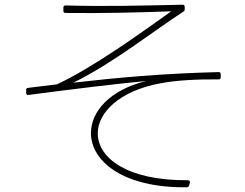

<svg xmlns="http://www.w3.org/2000/svg" viewBox="-20 -770 1040 815"><path d="M917 -442V-456C916 -461 913 -465 907 -464C672 -458 482 -441 291 -419C456 -499 635 -641 759 -721C763 -723 764 -726 764 -731V-741C764 -747 761 -750 755 -750C574 -746 418 -742 259 -747C253 -747 249 -744 249 -738V-724C249 -718 252 -715 258 -715C410 -713 568 -717 707 -722C580 -632 383 -488 222 -412C182 -407 141 -402 99 -397C94 -396 91 -395 91 -388V-376C91 -370 94 -366 101 -367C306 -394 481 -415 600 -426C445 -388 366 -296 366 -205C366 -88 499 28 773 25C778 25 782 22 783 17L786 5C787 -1 784 -5 777 -5C517 -3 395 -101 395 -204C395 -292 487 -384 659 -416C725 -429 816 -434 908 -433C914 -433 917 -436 917 -442Z"/></svg>

Font: LINE Seed JP_OTF Thin
Style: Regular
Weight: 250
Designer: LY Corporation & Fontrix & Fontworks
Version: Version 1.007